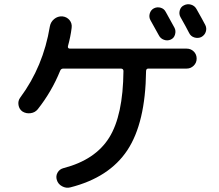

<svg xmlns="http://www.w3.org/2000/svg" viewBox="-20 -856 1040 912"><path d="M867.2 -530.3H684.6Q673.8 -530.3 673.8 -517.6Q670.9 -272.5 585 -142.6Q499 -12.7 313.5 34.2Q293.9 39.1 274.9 28.8Q255.9 18.6 250 -1Q244.1 -19.5 253.4 -36.1Q262.7 -52.7 282.2 -57.6Q432.6 -96.7 498.5 -202.1Q564.5 -307.6 566.4 -518.6Q566.4 -529.3 554.7 -530.3H281.2Q269.5 -530.3 265.6 -519.5Q225.6 -420.9 159.2 -336.9Q146.5 -321.3 125.5 -318.4Q104.5 -315.4 86.9 -326.2Q71.3 -336.9 67.9 -356.9Q64.5 -377 76.2 -392.6Q185.5 -540 216.8 -730.5Q220.7 -752 237.3 -765.6Q253.9 -779.3 275.4 -778.3Q296.9 -776.4 310.1 -760.7Q323.2 -745.1 320.3 -723.6Q315.4 -682.6 302.7 -636.7Q300.8 -625 312.5 -625H867.2Q886.7 -625 900.4 -611.3Q914.1 -597.7 914.1 -577.6Q914.1 -557.6 899.9 -543.9Q885.7 -530.3 867.2 -530.3ZM710.9 -816.4Q726.6 -824.2 743.2 -819.3Q759.8 -814.5 767.6 -798.8Q802.7 -735.4 808.6 -724.6Q816.4 -710 811.5 -692.4Q806.6 -674.8 791 -668Q775.4 -661.1 758.8 -667Q742.2 -672.9 734.4 -688.5Q700.2 -750 694.3 -760.7Q686.5 -775.4 691.4 -792Q696.3 -808.6 710.9 -816.4ZM854.5 -831.1Q870.1 -838.9 887.2 -834Q904.3 -829.1 913.1 -813.5Q941.4 -763.7 955.1 -737.3Q962.9 -721.7 957.5 -705.1Q952.1 -688.5 935.5 -679.7Q919.9 -672.9 902.8 -678.2Q885.7 -683.6 877.9 -700.2Q865.2 -725.6 836.9 -775.4Q829.1 -790 834 -807.1Q838.9 -824.2 854.5 -831.1Z"/></svg>

Font: Rounded-X Mgen+ 1mn medium
Style: Regular
Weight: 500
Designer: [Source Han Sans]
Ryoko NISHIZUKA  (kana & ideographs); Paul D. Hunt (Latin, Greek & Cyrillic); Wenlong ZHANG  (bopomofo
Version: Version 1.059.20150602